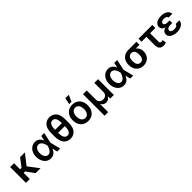

<svg xmlns="http://www.w3.org/2000/svg" viewBox="442 -2638 4696 4696"><g transform="rotate(-45 2790.0 -290.5)"><path d="M208.8 -545.5V-335.2H259.6L418.7 -545.5H584.2L372.9 -273.1L581.3 0H412.6L258.5 -212H208.8V0H76V-545.5Z M731.9 -418.7Q747.5 -450.3 768.8 -475Q790.1 -499.6 816.2 -517Q842.3 -534.4 872.7 -543.5Q903.1 -552.6 936.4 -552.6Q971.9 -552.6 1000.4 -543.7Q1028.8 -534.8 1052.6 -515.6Q1099.1 -478.3 1122.9 -417.6H1125L1152 -545.5H1254.6L1193.9 -272.7L1261.7 0H1158L1128.2 -128.6H1125.4Q1113.3 -98.4 1095.9 -73.5Q1078.5 -48.7 1054.7 -28.4Q1028.1 -6 997.9 2.7Q967.7 11.4 933.2 11.4Q898.8 11.4 869 2.1Q839.1 -7.1 812.5 -25.6Q786.2 -43.7 765.6 -69.1Q745 -94.5 730.6 -125.9Q716.3 -157.3 708.6 -194.2Q701 -231.2 701 -272.7Q701 -314.6 708.5 -350.5Q715.9 -386.4 731.9 -418.7ZM860.4 -146.3Q893.8 -95.9 947.8 -95.9Q969.1 -95.9 987 -104Q1005 -112.2 1019.9 -126.1Q1034.8 -139.9 1046.5 -157.8Q1058.2 -175.8 1067.5 -195.3Q1076.7 -214.8 1083.3 -234.4Q1089.8 -253.9 1094.1 -271.3L1094.5 -272.7L1094.1 -274.1Q1089.8 -291.5 1083.8 -311.3Q1077.8 -331 1069.6 -350.1Q1061.4 -369.3 1050.6 -386.9Q1039.8 -404.5 1025.6 -417.8Q1011.4 -431.1 993.4 -439.1Q975.5 -447.1 953.1 -447.1Q930 -447.1 911.6 -439.6Q893.1 -432.2 879.1 -419.4Q865.1 -406.6 855.1 -389.6Q845.2 -372.5 839 -353.2Q832.7 -333.8 829.9 -313.2Q827.1 -292.6 827.1 -273.1Q827.1 -195.7 860.4 -146.3Z M1439.3 -654.1Q1505.7 -730.1 1614 -730.1Q1721.9 -730.1 1788.4 -654.1Q1854.8 -578.1 1855.1 -417.3V-305Q1854.8 -223.4 1838.6 -164.4Q1822.4 -105.5 1789.1 -66.8Q1723 9.9 1615.4 9.9Q1561.4 9.9 1516.7 -9.1Q1471.9 -28.1 1440 -66.9Q1408 -105.8 1390.4 -165.1Q1372.9 -224.4 1372.9 -305V-417.3Q1372.5 -576 1439.3 -654.1ZM1498.6 -411.2H1729V-436.8Q1729 -485.1 1720.7 -520.4Q1712.4 -555.8 1697.3 -578.8Q1682.2 -601.9 1661 -613.1Q1639.9 -624.3 1614 -624.3Q1559.7 -624.3 1529.1 -577.4Q1498.6 -530.5 1498.6 -436.8ZM1498.6 -308.9V-287.3Q1498.6 -192.1 1529.7 -144.4Q1560.7 -96.6 1615.4 -96.6Q1641 -96.6 1661.9 -107.8Q1682.9 -119 1697.8 -142.4Q1712.7 -165.8 1720.9 -201.9Q1729 -237.9 1729 -287.3V-308.9Z M2226.6 -552.6Q2288.7 -552.6 2337.2 -531.6Q2385.7 -510.7 2419.2 -473.2Q2452.8 -435.7 2470.3 -383.9Q2487.9 -332 2487.9 -270.6Q2487.9 -211.3 2470.9 -160Q2453.8 -108.7 2420.8 -70.7Q2387.8 -32.7 2339 -11Q2290.1 10.7 2226.6 10.7Q2164.8 10.7 2116.3 -10.3Q2067.8 -31.2 2034.3 -68.7Q2000.7 -106.2 1983 -157.8Q1965.2 -209.5 1965.2 -270.6Q1965.2 -333.8 1983.7 -385.8Q2002.1 -437.9 2036.2 -474.8Q2070.3 -511.7 2118.6 -532.1Q2166.9 -552.6 2226.6 -552.6ZM2227.3 -92.3Q2259.9 -92.3 2284.4 -106.2Q2308.9 -120 2325.3 -144.4Q2341.6 -168.7 2349.6 -201.2Q2357.6 -233.7 2357.6 -271Q2357.6 -308.2 2349.6 -341.1Q2341.6 -373.9 2325.3 -398.3Q2308.9 -422.6 2284.4 -436.6Q2259.9 -450.6 2227.3 -450.6Q2194.2 -450.6 2169.6 -436.6Q2144.9 -422.6 2128.4 -398.3Q2111.9 -373.9 2103.7 -341.1Q2095.5 -308.2 2095.5 -271Q2095.5 -233.7 2103.7 -201.2Q2111.9 -168.7 2128.4 -144.4Q2144.9 -120 2169.6 -106.2Q2194.2 -92.3 2227.3 -92.3ZM2186.4 -613.3 2219.5 -781.2H2339.8L2264.9 -613.3Z M2596.6 -545.5H2725.1V-229.4Q2725.1 -200.3 2735.1 -177.2Q2745 -154.1 2762.6 -138.1Q2780.2 -122.2 2804.3 -113.6Q2828.5 -105.1 2856.5 -105.1Q2884.6 -105.1 2908.7 -113.6Q2932.9 -122.2 2950.5 -138.3Q2968 -154.5 2978 -177.6Q2987.9 -200.6 2987.6 -229.4V-545.5H3116.5V0H2991.5V-78.8H2987.2Q2978.3 -59.7 2964.7 -44.9Q2951 -30.2 2933.9 -20.1Q2916.9 -9.9 2897.2 -4.8Q2877.5 0.4 2856.5 0.4Q2835.2 0.4 2815.5 -4.8Q2795.8 -9.9 2778.9 -20.1Q2762.1 -30.2 2748.4 -44.9Q2734.7 -59.7 2725.5 -78.8H2721.2V199.9H2596.6Z M3256.7 -418.7Q3272.4 -450.3 3293.7 -475Q3315 -499.6 3341.1 -517Q3367.2 -534.4 3397.5 -543.5Q3427.9 -552.6 3461.3 -552.6Q3496.8 -552.6 3525.2 -543.7Q3553.6 -534.8 3577.4 -515.6Q3623.9 -478.3 3647.7 -417.6H3649.9L3676.8 -545.5H3779.5L3718.8 -272.7L3786.6 0H3682.9L3653.1 -128.6H3650.2Q3638.1 -98.4 3620.7 -73.5Q3603.3 -48.7 3579.5 -28.4Q3552.9 -6 3522.7 2.7Q3492.5 11.4 3458.1 11.4Q3423.7 11.4 3393.8 2.1Q3364 -7.1 3337.4 -25.6Q3311.1 -43.7 3290.5 -69.1Q3269.9 -94.5 3255.5 -125.9Q3241.1 -157.3 3233.5 -194.2Q3225.9 -231.2 3225.9 -272.7Q3225.9 -314.6 3233.3 -350.5Q3240.8 -386.4 3256.7 -418.7ZM3385.3 -146.3Q3418.7 -95.9 3472.7 -95.9Q3494 -95.9 3511.9 -104Q3529.8 -112.2 3544.7 -126.1Q3559.7 -139.9 3571.4 -157.8Q3583.1 -175.8 3592.3 -195.3Q3601.6 -214.8 3608.1 -234.4Q3614.7 -253.9 3619 -271.3L3619.3 -272.7L3619 -274.1Q3614.7 -291.5 3608.7 -311.3Q3602.6 -331 3594.5 -350.1Q3586.3 -369.3 3575.5 -386.9Q3564.6 -404.5 3550.4 -417.8Q3536.2 -431.1 3518.3 -439.1Q3500.4 -447.1 3478 -447.1Q3454.9 -447.1 3436.4 -439.6Q3418 -432.2 3403.9 -419.4Q3389.9 -406.6 3380 -389.6Q3370 -372.5 3363.8 -353.2Q3357.6 -333.8 3354.8 -313.2Q3351.9 -292.6 3351.9 -273.1Q3351.9 -195.7 3385.3 -146.3Z M4141.3 -528.4H4426.5V-422.9H4298.3Q4318.9 -407.7 4335.2 -388.1Q4351.6 -368.6 4363.1 -346.2Q4374.6 -323.9 4380.9 -299Q4387.1 -274.1 4387.1 -248.6V-238.6Q4387.1 -185 4369.9 -139.4Q4352.6 -93.8 4320.7 -60.5Q4288.7 -27.3 4243.6 -8.7Q4198.5 9.9 4142.8 9.9Q4083.8 9.9 4037.1 -9.9Q3990.4 -29.8 3957.9 -65.5Q3925.4 -101.2 3908.4 -150.6Q3891.3 -199.9 3891.3 -258.5V-269.9Q3891.3 -326 3908.4 -373.4Q3925.4 -420.8 3957.6 -455.3Q3989.7 -489.7 4036 -509.1Q4082.4 -528.4 4141.3 -528.4ZM4024.1 -269.9V-258.5Q4024.1 -225.1 4030.4 -195.5Q4036.6 -165.8 4050.8 -143.6Q4065 -121.4 4087.5 -108.5Q4110.1 -95.5 4142.8 -95.5Q4173.3 -95.5 4194.6 -108.5Q4215.9 -121.4 4229.2 -143.6Q4242.5 -165.8 4248.6 -195.5Q4254.6 -225.1 4254.3 -258.5V-269.9Q4254.6 -300.8 4248.8 -328.5Q4242.9 -356.2 4229.4 -377.1Q4215.9 -398.1 4194.2 -410.5Q4172.6 -422.9 4141.3 -422.9Q4109.7 -422.9 4087.4 -410.5Q4065 -398.1 4051 -377.1Q4036.9 -356.2 4030.5 -328.5Q4024.1 -300.8 4024.1 -269.9Z M4992.2 -545.5V-440.7H4810.4V-154.1Q4810.4 -117.5 4825.3 -107.2Q4839.8 -96.9 4859.7 -96.9Q4875.4 -96.9 4886 -100.1Q4896.7 -103.3 4907.3 -106.9L4924.7 -9.9Q4913 -3.9 4902 0Q4891 3.9 4879.8 6Q4868.6 8.2 4856.7 9.1Q4844.8 9.9 4831.3 9.9Q4796.2 9.9 4768.8 0Q4741.5 -9.9 4722.7 -30.4Q4703.8 -50.8 4694.1 -82.2Q4684.3 -113.6 4684.3 -156.2V-440.7H4514.9V-545.5Z M5060.7 -148.4Q5061.1 -188.9 5087.7 -224.1Q5114 -258.9 5177.9 -274.9Q5119 -291.5 5094.8 -324.9Q5070.3 -359 5070 -394.2Q5070.3 -431.8 5087.5 -461.3Q5104.8 -490.8 5135.7 -511Q5166.5 -531.2 5209.2 -541.9Q5251.8 -552.6 5302.9 -552.6Q5329.2 -552.6 5355.5 -548.8Q5381.7 -545.1 5406.2 -537.1Q5430.8 -529.1 5452.4 -516.5Q5474.1 -503.9 5490.8 -486Q5507.5 -468 5518.1 -444.4Q5528.8 -420.8 5531.2 -391.3H5404.5Q5402 -406.6 5393.5 -418.3Q5384.9 -430 5371.1 -437.9Q5357.2 -445.7 5338.6 -449.8Q5320 -453.8 5297.6 -453.8Q5273.1 -453.8 5254.1 -448.7Q5235.1 -443.5 5221.9 -434.5Q5208.8 -425.4 5201.9 -413.2Q5195 -400.9 5195 -386.4Q5195.3 -358.7 5220.7 -342Q5246.1 -325.3 5296.5 -325.3H5369.7V-233.7H5296.5Q5279.5 -233.7 5260.1 -229.9Q5240.8 -226.2 5224.4 -217.5Q5208.1 -208.8 5197.3 -194.6Q5186.4 -180.4 5186.4 -159.4Q5186.4 -130 5216.6 -109.7Q5246.4 -89.5 5300.1 -89.5Q5353.3 -89.5 5380.9 -106.7Q5408.4 -123.9 5414.4 -158H5540.1Q5538 -127.8 5527.2 -103.5Q5516.3 -79.2 5498.9 -60.5Q5481.5 -41.9 5459 -28.6Q5436.4 -15.3 5410.9 -6.7Q5385.3 1.8 5358 5.9Q5330.6 9.9 5303.6 9.9Q5233 9.9 5180 -9.6Q5153.1 -19.5 5130.9 -33.4Q5108.7 -47.2 5093.2 -64.8Q5077.8 -82.4 5069.2 -103.3Q5060.7 -124.3 5060.7 -148.4Z"/></g></svg>

Font: Inter P Semi Bold
Style: Regular
Weight: 600
Designer: Rasmus Andersson
Foundry: rsms
Version: Version 3.018;git-588b23468